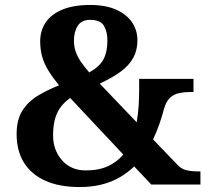

<svg xmlns="http://www.w3.org/2000/svg" viewBox="-20 -744 841 774"><path d="M301 10Q219 10 162.5 -15.5Q106 -41 76.5 -88.5Q47 -136 47 -203Q47 -262 70.5 -298.5Q94 -335 133 -358.5Q172 -382 218 -400Q192 -432 175 -459.5Q158 -487 150 -515.5Q142 -544 142 -577Q142 -621 164.5 -654Q187 -687 232 -705.5Q277 -724 343 -724Q407 -724 449.5 -704.5Q492 -685 513 -653Q534 -621 534 -582Q534 -542 517.5 -511.5Q501 -481 467.5 -456Q434 -431 382 -407L531 -251Q537 -286 539 -320Q541 -354 541 -382V-426H760V-373H744Q722 -373 701.5 -368.5Q681 -364 665.5 -350Q650 -336 641 -305Q634 -277 623 -245.5Q612 -214 597 -182L697 -78Q711 -63 731.5 -58Q752 -53 779 -53H788V0H590L521 -73Q496 -49 464 -30Q432 -11 391.5 -0.5Q351 10 301 10ZM326 -57Q379 -57 416 -74.5Q453 -92 477 -121L263 -349Q235 -329 220 -305.5Q205 -282 199.5 -255.5Q194 -229 194 -198Q194 -139 230 -98Q266 -57 326 -57ZM340 -452Q382 -476 397.5 -505.5Q413 -535 413 -581Q413 -616 399 -640Q385 -664 343 -664Q309 -664 293.5 -640Q278 -616 278 -580Q278 -557 285 -536.5Q292 -516 305.5 -496Q319 -476 340 -452Z"/></svg>

Font: Noto Serif Tamil
Style: Italic
Weight: 400
Italic angle: -12°
Designer: Indian Type Foundry, Tom Grace, and the Monotype Design Team
Foundry: Monotype Imaging Inc.
Version: Version 2.003